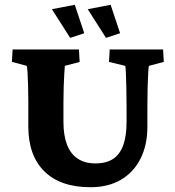

<svg xmlns="http://www.w3.org/2000/svg" viewBox="-20 -782 741 811"><path d="M33.2 -573.2H313.5L316.4 -520.5L253.9 -503.9Q252.9 -492.2 251.5 -468.8Q250 -445.3 249 -415.5Q248 -385.7 248 -351.6V-266.6Q248 -210.9 262.7 -171.9Q277.3 -132.8 307.6 -112.3Q337.9 -91.8 382.8 -91.8Q429.7 -91.8 458.5 -111.3Q487.3 -130.9 501 -169.9Q514.6 -209 514.6 -265.6V-334Q514.6 -373 513.7 -410.6Q512.7 -448.2 511.7 -474.6Q510.7 -501 508.8 -503.9L440.4 -520.5L443.4 -573.2H668.9L671.9 -520.5L609.4 -503.9Q607.4 -501 606 -474.6Q604.5 -448.2 603.5 -410.6Q602.5 -373 602.5 -334V-245.1Q602.5 -169.9 573.7 -112.3Q544.9 -54.7 491.2 -22.9Q437.5 8.8 362.3 8.8Q235.4 8.8 167.5 -58.1Q99.6 -125 99.6 -248V-351.6Q99.6 -388.7 98.6 -421.9Q97.7 -455.1 96.2 -477.5Q94.7 -500 92.8 -503.9L30.3 -520.5ZM427.7 -622.1 350.6 -743.2 447.3 -761.7 487.3 -641.6ZM276.4 -622.1 199.2 -743.2 295.9 -761.7 335.9 -641.6Z"/></svg>

Font: Crimson Pro ExtraBold
Style: Regular
Weight: 800
Designer: Jacques Le Bailly
Foundry: Baron von Fonthausen
Version: Version 1.003